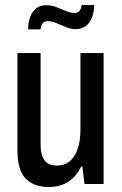

<svg xmlns="http://www.w3.org/2000/svg" viewBox="-20 -739 490 771"><path d="M176 12Q116 12 83 -22Q50 -56 50 -136V-526H143V-158Q143 -137 147 -121.5Q151 -106 159 -95Q167 -84 180 -79Q193 -74 210 -74Q237 -74 258 -90Q279 -106 291 -138.5Q303 -171 303 -218V-526H396V0H319L311 -70H306Q292 -42 272.5 -23.5Q253 -5 228.5 3.5Q204 12 176 12ZM93 -621Q93 -650 101.5 -672Q110 -694 126 -706Q142 -718 166 -718Q187 -718 206.5 -710.5Q226 -703 244.5 -695Q263 -687 280 -687Q293 -687 299.5 -695.5Q306 -704 308 -719H358Q358 -690 349.5 -668.5Q341 -647 324.5 -634.5Q308 -622 285 -622Q264 -622 244.5 -630Q225 -638 207 -646Q189 -654 171 -654Q158 -654 151 -645Q144 -636 143 -621Z"/></svg>

Font: Archivo Condensed Medium
Style: Regular
Weight: 500
Width: 3
Designer: Hector Gatti
Foundry: Omnibus-Type
Version: Version 2.001